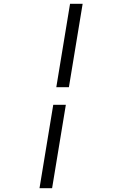

<svg xmlns="http://www.w3.org/2000/svg" viewBox="-20 -843 640 1006"><path d="M275 -386 347 -823H413L341 -386ZM187 143 259 -294H325L253 143Z"/></svg>

Font: Iosevka Aile Light Oblique
Style: Regular
Weight: 300
Italic angle: -9°
Designer: Belleve Invis
Foundry: Belleve Invis
Version: Version 31.1.0; ttfautohint (v1.8.4)